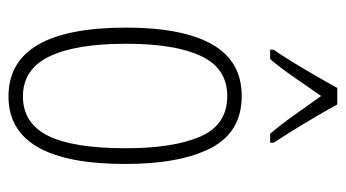

<svg xmlns="http://www.w3.org/2000/svg" viewBox="-201 -654 814 452"><g transform="rotate(90 206.0 -428.0)"><path d="M366 -316Q366 -41 207 -41Q45 -41 45 -318Q45 -451 84.5 -520.5Q124 -590 206 -590Q291 -590 328.5 -517.5Q366 -445 366 -316ZM83 -318Q83 -199 113 -137Q143 -75 207 -75Q270 -75 299.5 -134Q329 -193 329 -317Q329 -429 301.5 -492.5Q274 -556 206 -556Q141 -556 112 -494.5Q83 -433 83 -318ZM226 -815Q239 -791 257 -760.5Q275 -730 291.5 -703.5Q308 -677 316 -665V-657H295Q274 -681 250.5 -714.5Q227 -748 206 -777Q187 -750 163 -715Q139 -680 119 -657H97V-665Q109 -682 125.5 -709Q142 -736 158.5 -764.5Q175 -793 187 -815Z"/></g></svg>

Font: Noto Sans Tamil UI ExtraCondensed ExtraLight
Style: Regular
Weight: 200
Width: 2
Designer: Jelle Bosma - Monotype Design Team
Foundry: Monotype Imaging Inc.
Version: Version 2.004; ttfautohint (v1.8.4.7-5d5b)